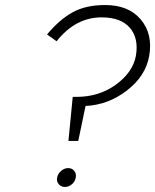

<svg xmlns="http://www.w3.org/2000/svg" viewBox="-20 -730 617 763"><path d="M207 -24Q210 -40 223 -51Q236 -62 251 -62Q266 -62 275 -51Q284 -40 281 -24Q278 -8 265.5 2.5Q253 13 238 13Q223 13 213.5 2Q204 -9 207 -24ZM520 -508Q532 -578 496 -619.5Q460 -661 384 -661Q280 -661 205 -566L167 -593Q215 -651 267.5 -680.5Q320 -710 398 -710Q491 -710 539.5 -652.5Q588 -595 573 -508Q559 -428 484.5 -370.5Q410 -313 320 -309L291 -170H252L269 -345H284Q374 -345 441 -394Q508 -443 520 -508Z"/></svg>

Font: Renner* Light
Style: Light Italic
Weight: 300
Italic angle: -10°
Version: Version 003.000 ; ttfautohint (v0.97) -l 8 -r 50 -G 200 -x 1